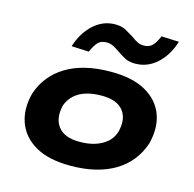

<svg xmlns="http://www.w3.org/2000/svg" viewBox="-111 -871 1003 995"><g transform="rotate(15 390.5 -374.0)"><path d="M350 11Q234 11 163 -30Q92 -71 66.5 -141.5Q41 -212 64 -299Q81 -350 112.5 -389.5Q144 -429 190 -457Q236 -485 296 -499.5Q356 -514 431 -514Q547 -514 618 -473.5Q689 -433 714.5 -363.5Q740 -294 717 -206Q700 -155 668.5 -115Q637 -75 591.5 -47Q546 -19 486 -4Q426 11 350 11ZM365 -121Q412 -121 448 -132.5Q484 -144 510 -166Q536 -188 547 -223Q566 -295 532 -338.5Q498 -382 416 -382Q371 -382 334.5 -371.5Q298 -361 272.5 -338.5Q247 -316 234 -282Q216 -210 249.5 -165.5Q283 -121 365 -121ZM291 -585 198 -589Q222 -665 272.5 -711Q323 -757 388 -757Q424 -757 448 -743Q472 -729 493 -716Q507 -705 522.5 -697Q538 -689 558 -689Q587 -689 603.5 -706.5Q620 -724 635 -759L729 -755Q705 -678 654.5 -632.5Q604 -587 539 -587Q503 -587 480.5 -600Q458 -613 437 -627Q422 -638 405.5 -646.5Q389 -655 368 -655Q338 -655 322 -637Q306 -619 291 -585Z"/></g></svg>

Font: Nunito Sans 7pt Expanded ExtraBold
Style: Italic
Weight: 800
Width: 7
Italic angle: -9°
Designer: Vernon Adams
Foundry: Vernon Adams
Version: Version 3.101;gftools[0.9.27]